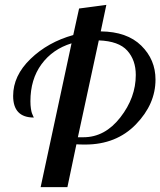

<svg xmlns="http://www.w3.org/2000/svg" viewBox="-20 -769 659 789"><path d="M34 -375Q34 -458 105.5 -527Q177 -596 281 -625L305 -734L417 -749L394 -640Q502 -639 560.5 -581.5Q619 -524 619 -442Q619 -341 538.5 -258Q458 -175 330 -175Q307 -175 294 -176L257 0H147L274 -591Q196 -567 150.5 -505Q105 -443 105 -353Q105 -336 107 -323Q109 -310 111 -304.5Q113 -299 115.5 -293.5Q118 -288 119 -286Q34 -286 34 -375ZM300 -205H323Q411 -205 474.5 -286.5Q538 -368 538 -461Q538 -522 503 -561Q468 -600 386 -603Z"/></svg>

Font: Lobster Two
Style: Italic
Weight: 400
Designer: Pablo Impallari
Foundry: Pablo Impallari. www.impallari.com
Version: Version 1.006